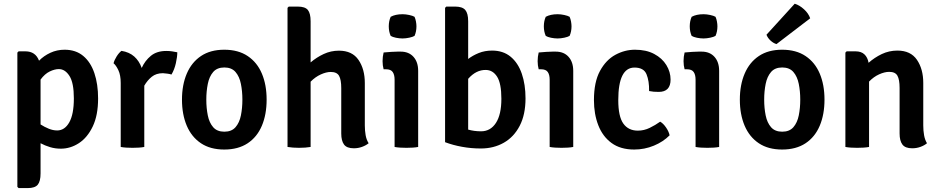

<svg xmlns="http://www.w3.org/2000/svg" viewBox="-20 -770 4924 1006"><path d="M113 -501Q166 -501 184.5 -452Q209.5 -477.5 244 -493.5Q278.5 -509.5 318.5 -509.5Q377 -509.5 416 -477Q455 -444.5 474.5 -386.8Q494 -329 494 -254Q494 -166 466 -107.5Q438 -49 393.5 -20Q349 9 298.5 9Q269 9 242.5 1Q216 -7 192.5 -19.5V138.5Q192.5 180 177.8 197.8Q163 215.5 125 215.5H77.5L71 209V-494.5L77.5 -501ZM288.5 -408Q266.5 -408 240.5 -395.5Q214.5 -383 192.5 -353V-118Q213.5 -104.5 235.8 -95.5Q258 -86.5 279.5 -86.5Q319 -86.5 343 -129Q367 -171.5 367 -254.5Q367 -336 344 -372Q321 -408 288.5 -408Z M575 -438.5Q579 -455 591.2 -474.5Q603.5 -494 616.5 -503.5Q657.5 -497 683.5 -473.8Q709.5 -450.5 722.5 -414Q739.5 -452 770.5 -477.5Q801.5 -503 851 -503Q868 -503 881.2 -501Q894.5 -499 909 -496Q909 -472.5 901.5 -439Q894 -405.5 878.5 -379.5Q867.5 -383 856.2 -384.2Q845 -385.5 833.5 -386.5Q798.5 -386.5 775.2 -367.8Q752 -349 736 -321V0Q723.5 2.5 707 3.5Q690.5 4.5 674.5 4.5Q658.5 4.5 642 3.5Q625.5 2.5 612.5 0V-335Q612.5 -376.5 600.2 -402.2Q588 -428 575 -438.5Z M1377 -248Q1377 -170 1352 -111Q1327 -52 1277.5 -19.2Q1228 13.5 1155 13.5Q1082 13.5 1032.8 -19.5Q983.5 -52.5 958.5 -111.5Q933.5 -170.5 933.5 -248Q933.5 -325.5 958.8 -384.5Q984 -443.5 1033.2 -476.5Q1082.5 -509.5 1155 -509.5Q1228.5 -509.5 1278 -476.2Q1327.5 -443 1352.2 -384.2Q1377 -325.5 1377 -248ZM1061 -248Q1061 -203.5 1068.8 -165.2Q1076.5 -127 1097 -103.5Q1117.5 -80 1155.5 -80Q1193.5 -80 1214 -103.5Q1234.5 -127 1242.2 -165.2Q1250 -203.5 1250 -248Q1250 -292 1242.2 -330.5Q1234.5 -369 1214 -392.8Q1193.5 -416.5 1155.5 -416.5Q1117.5 -416.5 1097 -392.8Q1076.5 -369 1068.8 -330.5Q1061 -292 1061 -248Z M1607.5 0Q1582 4.5 1546.5 4.5Q1514 4.5 1486.5 0V-729L1493 -735.5H1540.5Q1578.5 -735.5 1593 -717.8Q1607.5 -700 1607.5 -658.5V-443Q1638.5 -469.5 1676 -487Q1713.5 -504.5 1756 -504.5Q1825.5 -504.5 1858.5 -456Q1891.5 -407.5 1891.5 -335V-113Q1891.5 -85.5 1895.8 -61.5Q1900 -37.5 1911.5 -19.5Q1897.5 -8 1877 -0.5Q1856.5 7 1834 7Q1797 7 1782.5 -12.8Q1768 -32.5 1768 -70.5V-308.5Q1768 -352.5 1756.5 -372.8Q1745 -393 1713 -393Q1689.5 -393 1660.8 -380Q1632 -367 1607.5 -342Z M2171 0Q2158.5 2.5 2142 3.5Q2125.5 4.5 2109.5 4.5Q2093.5 4.5 2077 3.5Q2060.5 2.5 2047.5 0V-352.5Q2047.5 -378.5 2037.5 -392.8Q2027.5 -407 2002.5 -407H1990Q1984.5 -427 1984.5 -449.5Q1984.5 -473 1990 -495Q2010 -497 2029.8 -498.2Q2049.5 -499.5 2062.5 -499.5H2079.5Q2122 -499.5 2146.5 -472.2Q2171 -445 2171 -398.5ZM2017 -632Q2017 -659.5 2027 -682Q2051.5 -695.5 2089.5 -695.5Q2105.5 -695.5 2124 -691.5Q2142.5 -687.5 2152 -682Q2157 -671 2159.5 -657.2Q2162 -643.5 2162 -632Q2162 -604.5 2152 -582Q2143 -576.5 2124.2 -572.5Q2105.5 -568.5 2089.5 -568.5Q2072.5 -568.5 2054.5 -572.2Q2036.5 -576 2027 -582Q2017 -604.5 2017 -632Z M2733.5 -254.5Q2733.5 -169.5 2703 -110.8Q2672.5 -52 2619.5 -22Q2566.5 8 2499.5 8Q2448.5 8 2400.8 -0.8Q2353 -9.5 2312 -25V-729L2318.5 -735.5H2365Q2402.5 -735.5 2417.8 -717.8Q2433 -700 2433 -658.5V-461Q2457 -479.5 2488.5 -492.2Q2520 -505 2558.5 -505Q2616.5 -505 2655.5 -472.8Q2694.5 -440.5 2714 -383.8Q2733.5 -327 2733.5 -254.5ZM2526 -403.5Q2474.5 -404.5 2433 -357V-91Q2464.5 -82 2500.5 -82Q2550 -82 2578.5 -126Q2607 -170 2607 -252.5Q2607 -332.5 2584.8 -367.8Q2562.5 -403 2526 -403.5Z M2983.5 0Q2971 2.5 2954.5 3.5Q2938 4.5 2922 4.5Q2906 4.5 2889.5 3.5Q2873 2.5 2860 0V-352.5Q2860 -378.5 2850 -392.8Q2840 -407 2815 -407H2802.5Q2797 -427 2797 -449.5Q2797 -473 2802.5 -495Q2822.5 -497 2842.2 -498.2Q2862 -499.5 2875 -499.5H2892Q2934.5 -499.5 2959 -472.2Q2983.5 -445 2983.5 -398.5ZM2829.5 -632Q2829.5 -659.5 2839.5 -682Q2864 -695.5 2902 -695.5Q2918 -695.5 2936.5 -691.5Q2955 -687.5 2964.5 -682Q2969.5 -671 2972 -657.2Q2974.5 -643.5 2974.5 -632Q2974.5 -604.5 2964.5 -582Q2955.5 -576.5 2936.8 -572.5Q2918 -568.5 2902 -568.5Q2885 -568.5 2867 -572.2Q2849 -576 2839.5 -582Q2829.5 -604.5 2829.5 -632Z M3381 -293Q3382 -345.5 3367.5 -380.8Q3353 -416 3304.5 -416Q3219.5 -416 3219.5 -245.5Q3219.5 -159.5 3246 -122.5Q3272.5 -85.5 3322 -85.5Q3354.5 -85.5 3384.2 -100Q3414 -114.5 3439 -132.5Q3455 -123.5 3469.8 -102Q3484.5 -80.5 3488.5 -61Q3455 -27 3406 -6.8Q3357 13.5 3303 13.5Q3231 13.5 3184.2 -20.8Q3137.5 -55 3114.8 -113.8Q3092 -172.5 3092 -245.5Q3092 -340 3123.5 -398Q3155 -456 3204.2 -482.8Q3253.5 -509.5 3307 -509.5Q3366 -509.5 3407.8 -487.2Q3449.5 -465 3471.5 -429Q3493.5 -393 3493.5 -353Q3493.5 -288.5 3431.5 -288.5Q3416.5 -288.5 3404.8 -289.5Q3393 -290.5 3381 -293Z M3748 0Q3735.5 2.5 3719 3.5Q3702.5 4.5 3686.5 4.5Q3670.5 4.5 3654 3.5Q3637.5 2.5 3624.5 0V-352.5Q3624.5 -378.5 3614.5 -392.8Q3604.5 -407 3579.5 -407H3567Q3561.5 -427 3561.5 -449.5Q3561.5 -473 3567 -495Q3587 -497 3606.8 -498.2Q3626.5 -499.5 3639.5 -499.5H3656.5Q3699 -499.5 3723.5 -472.2Q3748 -445 3748 -398.5ZM3594 -632Q3594 -659.5 3604 -682Q3628.5 -695.5 3666.5 -695.5Q3682.5 -695.5 3701 -691.5Q3719.5 -687.5 3729 -682Q3734 -671 3736.5 -657.2Q3739 -643.5 3739 -632Q3739 -604.5 3729 -582Q3720 -576.5 3701.2 -572.5Q3682.5 -568.5 3666.5 -568.5Q3649.5 -568.5 3631.5 -572.2Q3613.5 -576 3604 -582Q3594 -604.5 3594 -632Z M4300 -248Q4300 -170 4275 -111Q4250 -52 4200.5 -19.2Q4151 13.5 4078 13.5Q4005 13.5 3955.8 -19.5Q3906.5 -52.5 3881.5 -111.5Q3856.5 -170.5 3856.5 -248Q3856.5 -325.5 3881.8 -384.5Q3907 -443.5 3956.2 -476.5Q4005.5 -509.5 4078 -509.5Q4151.5 -509.5 4201 -476.2Q4250.5 -443 4275.2 -384.2Q4300 -325.5 4300 -248ZM3984 -248Q3984 -203.5 3991.8 -165.2Q3999.5 -127 4020 -103.5Q4040.5 -80 4078.5 -80Q4116.5 -80 4137 -103.5Q4157.5 -127 4165.2 -165.2Q4173 -203.5 4173 -248Q4173 -292 4165.2 -330.5Q4157.5 -369 4137 -392.8Q4116.5 -416.5 4078.5 -416.5Q4040.5 -416.5 4020 -392.8Q3999.5 -369 3991.8 -330.5Q3984 -292 3984 -248ZM4144 -750.5Q4169 -743 4192.8 -721.2Q4216.5 -699.5 4225 -674L4048.5 -539Q4032.5 -543.5 4017.5 -557.2Q4002.5 -571 3996 -588Z M4817.5 -113Q4817.5 -85.5 4821.8 -61.5Q4826 -37.5 4837 -19.5Q4823.5 -8 4803 -0.5Q4782.5 7 4759.5 7Q4723 7 4708.2 -12.8Q4693.5 -32.5 4693.5 -70.5V-309Q4693.5 -353 4682.2 -373.2Q4671 -393.5 4639 -393.5Q4615 -393.5 4586.2 -380.5Q4557.5 -367.5 4533.5 -342.5V0Q4520.5 2.5 4504.2 3.5Q4488 4.5 4471.5 4.5Q4455.5 4.5 4439 3.5Q4422.5 2.5 4409.5 0V-494.5L4416 -501H4463Q4492.5 -501 4509.2 -485.2Q4526 -469.5 4531 -441Q4562 -468.5 4600.2 -486.8Q4638.5 -505 4682 -505Q4751.5 -505 4784.5 -456.5Q4817.5 -408 4817.5 -335.5Z"/></svg>

Font: Signika Negative SemiBold
Style: Regular
Weight: 600
Designer: Anna Giedryś
Foundry: Anna Giedryś
Version: Version 2.000; ttfautohint (v1.8.3) -l 8 -r 50 -G 200 -x 9 -